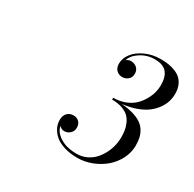

<svg xmlns="http://www.w3.org/2000/svg" viewBox="-110 -1029 704 696"><g transform="rotate(30 242.0 -681.5)"><path d="M168 -538.6Q168 -556.6 178 -567.1Q188 -577.6 204.1 -577.6Q218 -577.6 227.2 -568.7Q236.3 -559.8 236.3 -543.9Q236.3 -530 226.1 -520.5Q215.8 -511 202.1 -511Q194.8 -511 189.5 -514.3Q184.1 -517.6 181.9 -521.7Q183.8 -498.8 211.3 -480.6Q238.8 -462.4 282 -462.4Q302.7 -462.4 320.9 -470.3Q339.1 -478.3 352.1 -491.6Q365 -504.9 374.4 -522.1Q383.8 -539.3 388.4 -558Q393.1 -576.7 393.1 -595Q393.1 -610.6 391 -623.8Q388.9 -637 382.7 -651Q376.5 -665 366.2 -674.8Q356 -684.6 337.9 -690.8Q319.8 -697 295.9 -697V-704.8Q323 -704.8 345.5 -713.7Q367.9 -722.7 382 -736.5Q396 -750.2 405.6 -767.5Q415.3 -784.7 419.2 -800.3Q423.1 -815.9 423.1 -829.6Q423.1 -865.7 407.5 -883.4Q391.8 -901.1 357.2 -901.1Q325.7 -901.1 299.2 -884.2Q272.7 -867.2 266.4 -844.7Q268.6 -847.4 274.3 -849.9Q280 -852.3 286.1 -852.3Q300 -852.3 310.3 -843.4Q320.6 -834.5 320.6 -819.3Q320.6 -803 309.9 -794.4Q299.3 -785.9 286.1 -785.9Q271.7 -785.9 261.8 -795.7Q252 -805.4 252 -823Q252 -844.7 267.3 -865.1Q282.7 -885.5 311.6 -898.9Q340.6 -912.4 375.7 -912.4Q393.3 -912.4 408.1 -910.2Q422.9 -908 437.3 -902.2Q451.7 -896.5 461.5 -887.3Q471.4 -878.2 477.5 -863.5Q483.6 -848.9 483.6 -829.6Q483.6 -812.7 478.8 -796.6Q473.9 -780.5 462.5 -764.5Q451.2 -748.5 434.3 -735.8Q417.5 -723.1 391.8 -713.7Q366.2 -704.3 334.5 -700.9Q362.3 -698.5 383.1 -692.4Q403.8 -686.3 417.2 -677.2Q430.7 -668.2 438.8 -655.3Q447 -642.3 450.3 -627.9Q453.6 -613.5 453.6 -595Q453.6 -566.4 440.1 -539.7Q426.5 -512.9 404.4 -493.7Q382.3 -474.4 352.5 -462.6Q322.8 -450.9 291.5 -450.9Q260.7 -450.9 236.5 -458.5Q212.2 -466.1 197.6 -478.6Q183.1 -491.2 175.5 -506.6Q168 -522 168 -538.6Z"/></g></svg>

Font: Bodoni* 16
Style: Italic
Weight: 400
Italic angle: -13°
Version: Version 2.000